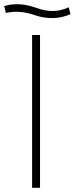

<svg xmlns="http://www.w3.org/2000/svg" viewBox="-58 -901 358 921"><path d="M96 -733V0H134V-733ZM-38 -872 -30 -839C19 -849 60 -845 110 -828C168 -808 229 -810 280 -833L272 -866C221 -843 174 -843 120 -862C59 -884 11 -886 -38 -872Z"/></svg>

Font: Kreadon Extra Light
Style: Regular
Weight: 200
Designer: kohakuno
Foundry: StudioGnu
Version: Version 1.000;Glyphs 3.1.2 (3151)